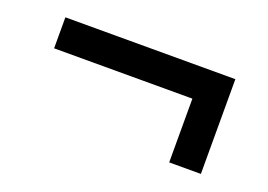

<svg xmlns="http://www.w3.org/2000/svg" viewBox="-54 -473 723 518"><g transform="rotate(20 308.0 -214.0)"><path d="M458 -78V-261H61V-350H549V-78Z"/></g></svg>

Font: IBM Plex Sans Arabic Medium
Style: Regular
Weight: 500
Designer: Mike Abbink, Paul van der Laan, Pieter van Rosmalen, Wael Morcos, Khajak Apelian
Foundry: Bold Monday
Version: Version 1.1